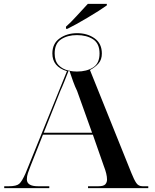

<svg xmlns="http://www.w3.org/2000/svg" viewBox="-20 -981 809 1001"><path d="M324 -831H332Q371 -850 436 -888.5Q501 -927 537 -953V-961H438Q409 -930 378.5 -896.5Q348 -863 324 -842ZM2 0H237V-10H178Q120 -10 120 -46Q120 -62 125.5 -78.5Q131 -95 139 -115L204 -279H464L521 -116Q538 -73 538 -45Q538 -30 529 -20Q520 -10 493 -10H439V0H753V-10H723Q702 -10 690.5 -27Q679 -44 665 -79L449 -616Q476 -630 493.5 -650Q511 -670 511 -702Q511 -754 473.5 -781Q436 -808 382 -808Q329 -808 291 -781Q253 -754 253 -702Q253 -633 329 -610L113 -77Q95 -36 80.5 -23Q66 -10 26 -10H2ZM208 -289 295 -508Q304 -527 316.5 -558.5Q329 -590 338 -613Q306 -620 285.5 -641.5Q265 -663 265 -702Q265 -754 298.5 -776Q332 -798 381 -798Q432 -798 465.5 -776Q499 -754 499 -702Q499 -651 465.5 -629.5Q432 -608 381 -608Q360 -608 342 -612Q341 -615 340 -618Q339 -615 338 -613Q340 -612 342 -612Q350 -587 361 -557Q372 -527 382 -507L460 -289Z"/></svg>

Font: Noto Serif Display Semi
Style: Regular
Weight: 600
Designer: Monotype Design Team
Foundry: Monotype Imaging Inc.
Version: Version 1.900